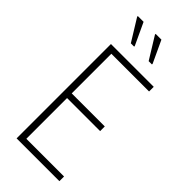

<svg xmlns="http://www.w3.org/2000/svg" viewBox="-279 -939 990 990"><g transform="rotate(45 216.0 -444.0)"><path d="M81 0V-688H393V-654H118V-365H359V-331H118V-34H393V0ZM305 -763H281L207 -883V-888H249L305 -768ZM175 -763H151L77 -883V-888H119L175 -768Z"/></g></svg>

Font: Saira Condensed Thin
Style: Regular
Weight: 250
Width: 3
Designer: Hector Gatti with collaboration of the Omnibus-Type team
Foundry: Omnibus-Type
Version: Version 1.101